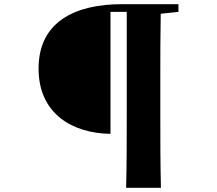

<svg xmlns="http://www.w3.org/2000/svg" viewBox="-20 -772 1040 921"><path d="M836 -715V-752H566C339 -752 165 -667 165 -443C165 -224 331 -132 510 -130V-715H588V-227C588 -107 588 12 585 129H752C749 11 749 -109 749 -228V-396C749 -501 749 -604 751 -706Z"/></svg>

Font: Noto Serif CJK JP Black
Style: Regular
Weight: 900
Designer: Ryoko NISHIZUKA 西塚涼子 (kana & ideographs); Frank Grießhammer (Latin, Greek & Cyrillic); Wenlong ZHANG 张文龙 (bopomofo); San
Foundry: Adobe Systems Incorporated
Version: Version 1.001;PS 1.001;hotconv 16.6.54;makeotf.lib2.5.65590